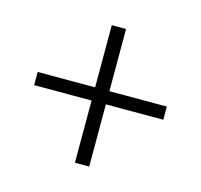

<svg xmlns="http://www.w3.org/2000/svg" viewBox="-79 -696 693 662"><g transform="rotate(15 267.5 -365.5)"><path d="M242 -120V-342H37V-389H242V-611H293V-389H498V-342H293V-120Z"/></g></svg>

Font: Noto Sans HK Thin Light
Style: Regular
Weight: 300
Version: Version 2.004-H2;hotconv 1.0.118;makeotfexe 2.5.65603